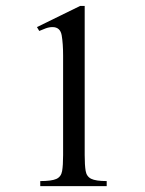

<svg xmlns="http://www.w3.org/2000/svg" viewBox="-20 -632 492 652"><path d="M342.3 0H116.7V-17.1Q155.3 -17.1 171.4 -24.4Q187.5 -31.7 190.9 -51Q194.3 -70.3 194.3 -105.5V-442.9Q194.3 -483.9 189.5 -512Q184.6 -540 158.2 -540Q147 -540 135 -535.6Q123 -531.2 113.3 -526.9L105.5 -540L252 -611.8H267.6V-105.5Q267.6 -71.3 270.8 -52Q273.9 -32.7 289.6 -24.9Q305.2 -17.1 342.3 -17.1Z"/></svg>

Font: Rohingya Solluk
Style: Regular
Weight: 400
Designer: SIL International
Foundry: SIL International
Version: Version 1.001